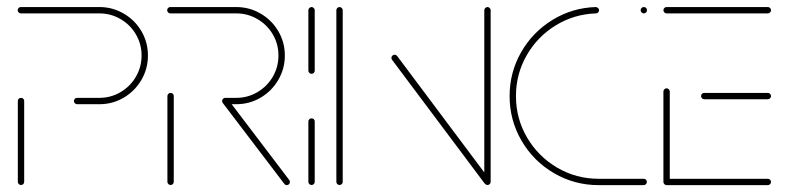

<svg xmlns="http://www.w3.org/2000/svg" viewBox="-20 -539 2291 559"><path d="M41.1 -0.4Q37.4 -0.4 34.6 -3.1Q31.9 -5.9 31.9 -9.6V-244.8Q31.9 -248.9 34.6 -251.5Q37.4 -254.1 41.1 -254.1Q45.2 -254.1 47.8 -251.5Q50.4 -248.9 50.4 -244.8V-9.6Q50.4 -5.9 47.8 -3.1Q45.2 -0.4 41.1 -0.4ZM195.2 -244.8Q195.2 -248.9 198 -251.5Q200.7 -254.1 204.4 -254.1H269.3Q302.6 -254.1 330.9 -270.7Q359.3 -287.4 375.7 -315.7Q392.2 -344.1 392.2 -377.4Q392.2 -410.7 375.7 -438.9Q359.3 -467 330.9 -483.5Q302.6 -500 269.3 -500H40.7Q37 -500 34.3 -502.8Q31.5 -505.6 31.5 -509.3Q31.5 -513.3 34.3 -515.9Q37 -518.5 40.7 -518.5H269.3Q307.4 -518.5 340 -499.6Q372.6 -480.7 391.7 -448.3Q410.7 -415.9 410.7 -377.4Q410.7 -338.9 391.7 -306.3Q372.6 -273.7 340.2 -254.6Q307.8 -235.6 269.3 -235.6H204.4Q200.7 -235.6 198 -238.3Q195.2 -241.1 195.2 -244.8Z M476.7 -0.4Q473 -0.4 470.2 -3.1Q467.4 -5.9 467.4 -9.6V-259.3Q467.4 -263.3 470.2 -265.9Q473 -268.5 476.7 -268.5Q480.7 -268.5 483.3 -265.9Q485.9 -263.3 485.9 -259.3V-9.6Q485.9 -5.9 483.3 -3.1Q480.7 -0.4 476.7 -0.4ZM824.1 -9.3Q824.1 -5.6 821.5 -2.8Q818.9 0 814.8 0Q810.4 0 807.8 -3.7L628.5 -239.3Q626.7 -241.9 626.7 -244.8Q626.7 -248.9 629.4 -251.5Q632.2 -254.1 635.9 -254.1Q640.4 -254.1 643.3 -250.4L822.2 -14.8Q824.1 -12.2 824.1 -9.3ZM626.7 -244.8Q626.7 -248.9 629.4 -251.5Q632.2 -254.1 635.9 -254.1H667.8Q701.1 -254.1 729.4 -270.7Q757.8 -287.4 774.3 -315.7Q790.7 -344.1 790.7 -377.4Q790.7 -410.7 774.3 -438.9Q757.8 -467 729.4 -483.5Q701.1 -500 667.8 -500H475.9Q472.2 -500 469.4 -502.8Q466.7 -505.6 466.7 -509.3Q466.7 -513.3 469.4 -515.9Q472.2 -518.5 475.9 -518.5H667.8Q705.9 -518.5 738.5 -499.6Q771.1 -480.7 790.2 -448.3Q809.3 -415.9 809.3 -377.4Q809.3 -338.9 790.2 -306.3Q771.1 -273.7 738.7 -254.6Q706.3 -235.6 667.8 -235.6H635.9Q632.2 -235.6 629.4 -238.3Q626.7 -241.1 626.7 -244.8Z M887 -0.4Q883.3 -0.4 880.6 -3.1Q877.8 -5.9 877.8 -9.6V-185.2Q877.8 -189.3 880.6 -191.9Q883.3 -194.4 887 -194.4Q891.1 -194.4 893.7 -191.9Q896.3 -189.3 896.3 -185.2V-9.6Q896.3 -5.9 893.7 -3.1Q891.1 -0.4 887 -0.4ZM887 -324.1Q883.3 -324.1 880.6 -326.9Q877.8 -329.6 877.8 -333.3V-509.3Q877.8 -513 880.6 -515.7Q883.3 -518.5 887 -518.5Q890.7 -518.5 893.5 -515.7Q896.3 -513 896.3 -509.3V-333.3Q896.3 -329.6 893.7 -326.9Q891.1 -324.1 887 -324.1Z M968.5 -0.4Q964.8 -0.4 962 -3.1Q959.3 -5.9 959.3 -9.6V-509.3Q959.3 -513 962 -515.7Q964.8 -518.5 968.5 -518.5Q972.2 -518.5 975 -515.7Q977.8 -513 977.8 -509.3V-9.6Q977.8 -5.9 975.2 -3.1Q972.6 -0.4 968.5 -0.4ZM1119.6 -370.4Q1119.6 -374.4 1122.4 -377Q1125.2 -379.6 1128.9 -379.6Q1133.3 -379.6 1136.3 -375.9L1406.3 -15.2L1391.5 -4.1L1121.5 -364.8Q1119.6 -367.4 1119.6 -370.4ZM1399.3 -0.4Q1395.6 -0.4 1392.8 -3.1Q1390 -5.9 1390 -9.6V-509.3Q1390 -513 1392.8 -515.7Q1395.6 -518.5 1399.3 -518.5Q1403 -518.5 1405.7 -515.7Q1408.5 -513 1408.5 -509.3V-9.6Q1408.5 -5.9 1405.9 -3.1Q1403.3 -0.4 1399.3 -0.4Z M1463.7 -259.3Q1463.7 -328.1 1497.2 -386.9Q1530.7 -445.6 1588.3 -480.9Q1645.9 -516.3 1714.4 -518.5Q1718.1 -518.5 1721.1 -515.7Q1724.1 -513 1724.1 -509.3Q1724.1 -505.6 1721.5 -502.8Q1718.9 -500 1714.8 -500Q1651.1 -497.8 1597.8 -465Q1544.4 -432.2 1513.3 -377.8Q1482.2 -323.3 1482.2 -259.3Q1482.2 -193.7 1514.6 -138.5Q1547 -83.3 1602.2 -50.9Q1657.4 -18.5 1723 -18.5H1854.1Q1858.1 -18.5 1860.7 -15.9Q1863.3 -13.3 1863.3 -9.3Q1863.3 -5.6 1860.7 -2.8Q1858.1 0 1854.1 0H1723Q1652.6 0 1593 -34.8Q1533.3 -69.6 1498.5 -129.3Q1463.7 -188.9 1463.7 -259.3ZM1845.2 -509.3Q1845.2 -513.3 1848 -515.9Q1850.7 -518.5 1854.4 -518.5Q1858.5 -518.5 1861.1 -515.9Q1863.7 -513.3 1863.7 -509.3Q1863.7 -505.6 1861.1 -502.8Q1858.5 -500 1854.4 -500Q1850.7 -500 1848 -502.8Q1845.2 -505.6 1845.2 -509.3Z M1911.5 -10.4V-272.6Q1911.5 -276.3 1914.3 -279.1Q1917 -281.9 1920.7 -281.9Q1924.4 -281.9 1927.2 -279.1Q1930 -276.3 1930 -272.6V-10.4ZM2224.8 -9.3Q2224.8 -5.6 2222 -2.8Q2219.3 0 2215.6 0H1920.7Q1917 0 1914.3 -2.8Q1911.5 -5.6 1911.5 -9.3Q1911.5 -13.3 1914.3 -15.9Q1917 -18.5 1920.7 -18.5H2215.6Q2219.3 -18.5 2222 -15.7Q2224.8 -13 2224.8 -9.3ZM2021.1 -259.3Q2021.1 -263.3 2023.9 -265.9Q2026.7 -268.5 2030.4 -268.5H2215.6Q2219.3 -268.5 2222 -265.7Q2224.8 -263 2224.8 -259.3Q2224.8 -255.6 2222 -252.8Q2219.3 -250 2215.6 -250H2030.4Q2026.7 -250 2023.9 -252.8Q2021.1 -255.6 2021.1 -259.3ZM1911.5 -509.3Q1911.5 -513.3 1914.3 -515.9Q1917 -518.5 1920.7 -518.5H2215.6Q2219.3 -518.5 2222 -515.7Q2224.8 -513 2224.8 -509.3Q2224.8 -505.6 2222 -502.8Q2219.3 -500 2215.6 -500H1920.7Q1917 -500 1914.3 -502.8Q1911.5 -505.6 1911.5 -509.3Z"/></svg>

Font: 26F Galaxy Hebrew Hairline
Style: Regular
Weight: 50
Designer: C₂₉H₂₅N₃O₅
Version: Version 1.000